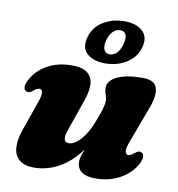

<svg xmlns="http://www.w3.org/2000/svg" viewBox="-83 -805 829 894"><g transform="rotate(10 332.0 -358.0)"><path d="M619 -141Q628 -136 628.8 -122.8Q629.5 -109.5 619 -89Q594.5 -42.5 543.8 -13.8Q493 15 425 15Q383 15 361 -1.5Q339 -18 339 -49Q339 -67.5 347.8 -89.8Q356.5 -112 367.8 -136.2Q379 -160.5 388.8 -184.5Q398.5 -208.5 400 -229.5L416.5 -225Q390.5 -157 356.5 -110.8Q322.5 -64.5 285.2 -36.8Q248 -9 210 3Q172 15 138 15Q90.5 15 66.2 -6Q42 -27 39.8 -64Q37.5 -101 54.5 -149L104 -290.5Q116 -324.5 112.5 -337.8Q109 -351 99 -351Q93 -351 87.5 -348.5Q82 -346 73 -338.5Q61.5 -329 53.8 -327.2Q46 -325.5 39 -329Q29.5 -334 28.8 -347.2Q28 -360.5 39 -381Q62.5 -427.5 112.2 -456Q162 -484.5 229.5 -484.5Q279.5 -484.5 303.2 -465.2Q327 -446 328.5 -411.8Q330 -377.5 313.5 -332L264.5 -191.5Q252 -158 254.8 -141.5Q257.5 -125 277 -125Q290 -125 304.2 -133.8Q318.5 -142.5 332.8 -158.2Q347 -174 359.8 -196.2Q372.5 -218.5 383 -246Q392.5 -270 399 -289.2Q405.5 -308.5 409 -323Q412.5 -337.5 412.5 -348Q412.5 -364.5 406.8 -378.2Q401 -392 401 -410Q401 -443.5 444 -464Q487 -484.5 564 -484.5Q619 -484.5 630.5 -450.5Q642 -416.5 620.5 -358L554 -179Q541.5 -145.5 545 -132Q548.5 -118.5 558.5 -118.5Q564.5 -118.5 570 -121.5Q575.5 -124.5 584.5 -131.5Q596.5 -141.5 604 -143.2Q611.5 -145 619 -141ZM378 -520.5Q323 -520.5 292.8 -547.5Q262.5 -574.5 276.5 -625.5Q290 -676 334.8 -702.8Q379.5 -729.5 434.5 -729.5Q490.5 -729.5 520.2 -702Q550 -674.5 537 -625.5Q523.5 -576 479.2 -548.2Q435 -520.5 378 -520.5ZM422 -685Q403 -685 387.8 -670Q372.5 -655 364.5 -625.5Q358 -596 365.8 -580.8Q373.5 -565.5 392 -565.5Q411 -565.5 426.2 -581.2Q441.5 -597 448 -625.5Q456 -655 448.5 -670Q441 -685 422 -685Z"/></g></svg>

Font: Fraunces Black
Style: Italic
Weight: 900
Italic angle: -16°
Version: Version 1.000;[b76b70a41]